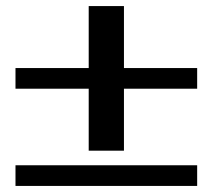

<svg xmlns="http://www.w3.org/2000/svg" viewBox="-20 -611 700 632"><path d="M272 -319H31V-387H272V-591H388V-387H629V-319H388V-115H272ZM31 -67H629V1H31Z"/></svg>

Font: Fahkwang
Style: Bold
Weight: 700
Designer: Suppakit Chalermlarp | Katatrad Co.,Ltd.
Foundry: Cadson Demak Co.,Ltd.
Version: Version 1.000; ttfautohint (v1.6)